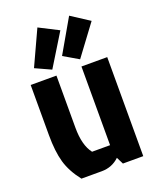

<svg xmlns="http://www.w3.org/2000/svg" viewBox="-142 -847 760 931"><g transform="rotate(-20 238.5 -381.5)"><path d="M220 0H115Q71 -56 55 -112Q39 -168 39 -252V-511H172V-242Q172 -151 208 -105H301V-511H434V0H329L311 -36Q273 0 220 0ZM230 -591 329 -763 423 -702 307 -546ZM82 -582 165 -762 265 -711 163 -545Z"/></g></svg>

Font: Jockey One
Style: Regular
Weight: 400
Designer: TypeTogether
Foundry: TypeTogether
Version: Version 1.002